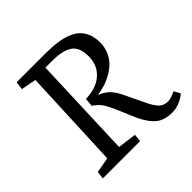

<svg xmlns="http://www.w3.org/2000/svg" viewBox="-181 -864 1043 1043"><g transform="rotate(-45 340.5 -343.0)"><path d="M290 -370.1Q372.1 -372.1 418.5 -413.8Q464.8 -455.6 464.8 -522.9Q464.8 -593.3 425.8 -619.6Q386.7 -646 306.2 -646H254.9L232.9 -58.1L340.8 -43.9L335.9 0H49.8L55.2 -43.9L144 -60.1L168.9 -637.2L82 -653.8L87.9 -700.2H314.9Q361.3 -700.2 398.2 -695.1Q435.1 -689.9 466.3 -678Q497.6 -666 518.3 -647Q539.1 -627.9 550.5 -599.1Q562 -570.3 562 -532.2Q562 -496.6 548.8 -465.8Q535.6 -435.1 514.4 -413.8Q493.2 -392.6 465.3 -376.7Q437.5 -360.8 409.9 -352.3Q382.3 -343.8 355 -340.8V-337.9Q389.6 -323.2 410.4 -301.8Q431.2 -280.3 449.2 -243.2L506.8 -123Q528.3 -79.1 547.4 -62Q566.4 -44.9 597.2 -44.9Q618.7 -44.9 655.8 -63L675.8 -27.8Q655.8 -8.3 627.2 2.9Q598.6 14.2 569.8 14.2Q513.7 14.2 479.7 -11.2Q445.8 -36.6 415 -98.1L373 -196.8Q348.6 -255.4 330.6 -280.3Q312.5 -305.2 286.1 -320.8Z"/></g></svg>

Font: Literata Book
Style: Italic
Weight: 400
Italic angle: -3°
Designer: Latin by Veronika Burian and Jose Scaglione. Greek by Irene Vlachou. Cyrillic by Vera Evstafieva
Foundry: TypeTogether
Version: Version 1.003;PS 001.003;hotconv 1.0.88;makeotf.lib2.5.64775